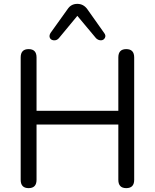

<svg xmlns="http://www.w3.org/2000/svg" viewBox="-20 -966 801 993"><path d="M380 -884 284 -768Q273 -756 258 -757.5Q243 -759 238 -770Q233 -781 241 -795L329 -918Q347 -946 380 -946Q412 -946 432 -918L519 -795Q529 -782 522.5 -770Q516 -758 502.5 -757.5Q489 -757 477 -768ZM87 -36V-669Q87 -712 128 -712Q169 -712 169 -669V-393H592V-669Q592 -712 633 -712Q674 -712 674 -669V-36Q674 7 633 7Q592 7 592 -36V-322H169V-36Q169 7 128 7Q87 7 87 -36Z"/></svg>

Font: Nunito
Style: Regular
Weight: 400
Designer: Vernon Adams
Foundry: Vernon Adams
Version: Version 3.602